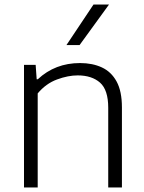

<svg xmlns="http://www.w3.org/2000/svg" viewBox="-20 -828 638 848"><path d="M86 0V-541.5H137.5L142 -478H147Q223.5 -549.5 333.5 -549.5Q388.5 -549.5 430 -530.2Q471.5 -511 495 -468Q518.5 -425 518.5 -353.5V0H458V-352Q458 -431 421.8 -463Q385.5 -495 323 -495Q280.5 -495 231.8 -477Q183 -459 146.5 -415.5V0ZM273.5 -629 393 -808H461.5L331.5 -629Z"/></svg>

Font: Encode Sans SmExp Lt
Style: Regular
Weight: 300
Width: 6
Designer: Multiple Designers
Foundry: Impallari Type
Version: Version 3.002; ttfautohint (v1.8.3) -l 8 -r 50 -G 200 -x 14 